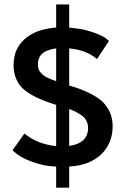

<svg xmlns="http://www.w3.org/2000/svg" viewBox="-20 -736 559 863"><path d="M36.1 -60.5Q41 -56.6 55.7 -43.9Q65.4 -36.1 82 -27.3Q99.6 -17.6 124 -8.8Q148.4 0 174.8 5.9Q202.1 11.7 232.4 12.7Q232.4 43.9 232.4 107.4Q247.1 107.4 291 107.4Q291 84 291 12.7Q337.9 9.8 374 -3.9Q410.2 -18.6 435.5 -43Q460.9 -67.4 473.6 -99.6Q486.3 -130.9 486.3 -168Q486.3 -202.1 474.6 -229.5Q462.9 -256.8 440.4 -279.3Q418 -299.8 379.9 -318.4Q342.8 -336.9 291 -351.6Q291 -407.2 291 -518.6Q330.1 -514.6 361.3 -502.9Q392.6 -490.2 416 -470.7Q433.6 -498 469.7 -551.8Q465.8 -555.7 454.1 -565.4Q445.3 -571.3 429.7 -578.1Q414.1 -585.9 391.6 -592.8Q369.1 -600.6 343.8 -605.5Q318.4 -609.4 291 -612.3Q291 -646.5 291 -715.8Q276.4 -715.8 232.4 -715.8Q232.4 -690.4 232.4 -612.3Q185.5 -608.4 150.4 -595.7Q115.2 -582 89.8 -559.6Q65.4 -537.1 52.7 -507.8Q41 -477.5 41 -442.4Q41 -408.2 52.7 -381.8Q63.5 -354.5 85.9 -335Q108.4 -315.4 144.5 -297.9Q180.7 -280.3 232.4 -264.6Q232.4 -203.1 232.4 -79.1Q189.5 -84 154.3 -97.7Q118.2 -112.3 89.8 -135.7Q72.3 -111.3 36.1 -60.5ZM376 -161.1Q376 -127 354.5 -106.4Q333 -85.9 291 -80.1Q291 -135.7 291 -246.1Q315.4 -237.3 331.1 -227.5Q347.7 -217.8 357.4 -209Q366.2 -199.2 371.1 -187.5Q376 -174.8 376 -161.1ZM150.4 -446.3Q150.4 -476.6 169.9 -495.1Q190.4 -512.7 232.4 -518.6Q232.4 -469.7 232.4 -371.1Q210 -378.9 193.4 -386.7Q176.8 -394.5 168 -404.3Q159.2 -412.1 154.3 -422.9Q150.4 -433.6 150.4 -446.3Z"/></svg>

Font: TextaAlt
Style: Bold
Weight: 400
Designer: Daniel Hernandez & Miguel Hernandez
Version: Version 1.005;com.myfonts.easy.latinotype.texta.alt-bold.wfk